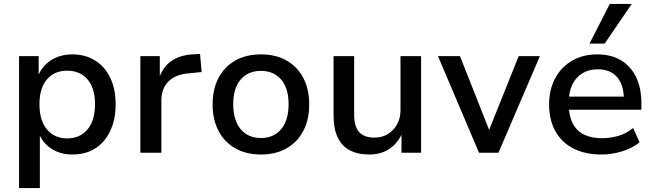

<svg xmlns="http://www.w3.org/2000/svg" viewBox="-20 -778 3333 978"><path d="M77 180V-492H177V-385H172Q191 -439 238 -470Q285 -501 349 -501Q415 -501 465 -469.5Q515 -438 542 -381Q569 -324 569 -246Q569 -170 542 -112Q515 -54 466 -22.5Q417 9 349 9Q286 9 240.5 -21.5Q195 -52 177 -102H183V180ZM322 -73Q387 -73 425.5 -118.5Q464 -164 464 -247Q464 -329 426 -373.5Q388 -418 322 -418Q257 -418 219 -373.5Q181 -329 181 -247Q181 -164 219.5 -118.5Q258 -73 322 -73Z M695 0V-492H794V-375H789Q806 -432 848.5 -464Q891 -496 958 -501L999 -503L1007 -411L937 -404Q872 -398 837 -362Q802 -326 802 -267V0Z M1309 9Q1234 9 1178.5 -22.5Q1123 -54 1093 -111.5Q1063 -169 1063 -246Q1063 -324 1093 -381Q1123 -438 1178.5 -469.5Q1234 -501 1309 -501Q1385 -501 1440 -469.5Q1495 -438 1525 -381Q1555 -324 1555 -246Q1555 -169 1525 -111.5Q1495 -54 1440 -22.5Q1385 9 1309 9ZM1309 -75Q1374 -75 1412 -120Q1450 -165 1450 -247Q1450 -329 1412 -373Q1374 -417 1309 -417Q1244 -417 1206 -373Q1168 -329 1168 -247Q1168 -165 1206 -120Q1244 -75 1309 -75Z M1862 9Q1801 9 1760.5 -13Q1720 -35 1699.5 -79.5Q1679 -124 1679 -191V-492H1784V-193Q1784 -156 1794.5 -129.5Q1805 -103 1828.5 -90Q1852 -77 1887 -77Q1926 -77 1955.5 -95Q1985 -113 2002.5 -144.5Q2020 -176 2020 -216V-492H2125V0H2025V-107H2032Q2009 -51 1965.5 -21Q1922 9 1862 9Z M2420 0 2211 -492H2323L2480 -95H2463L2622 -492H2730L2519 0Z M3044 9Q2961 9 2901 -21.5Q2841 -52 2809 -109.5Q2777 -167 2777 -246Q2777 -321 2807.5 -378.5Q2838 -436 2893.5 -468.5Q2949 -501 3022 -501Q3093 -501 3143 -471Q3193 -441 3220 -385.5Q3247 -330 3247 -253V-219H2859V-286H3175L3158 -269Q3158 -345 3123.5 -385Q3089 -425 3025 -425Q2979 -425 2946 -404.5Q2913 -384 2895 -346.5Q2877 -309 2877 -257V-248Q2877 -190 2896.5 -151Q2916 -112 2954 -93Q2992 -74 3046 -74Q3087 -74 3128.5 -85.5Q3170 -97 3205 -126L3238 -53Q3201 -23 3148.5 -7Q3096 9 3044 9ZM2983 -556 3086 -758H3198L3060 -556Z"/></svg>

Font: NunitoSans_10ptSemiBold
Style: Regular
Weight: 600
Designer: Vernon Adams
Foundry: Vernon Adams
Version: Version 3.101;gftools[0.9.27]